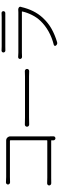

<svg xmlns="http://www.w3.org/2000/svg" viewBox="882 -1652 794 2599"><g transform="rotate(-90 1279.5 -352.0)"><path d="M734.4 -26.4Q734.4 -15.6 727.5 -7.8Q718.8 1 707 1Q695.3 1 687.5 -7.8Q679.7 -16.6 679.7 -28.3Q680.7 -39.1 680.7 -50.8Q680.7 -56.6 673.8 -56.6H173.8Q130.9 -56.6 99.6 -55.7Q86.9 -55.7 78.1 -64Q69.3 -72.3 69.3 -84Q69.3 -95.7 78.1 -104Q86.9 -112.3 99.6 -111.3Q138.7 -109.4 172.9 -109.4H672.9Q680.7 -109.4 680.7 -116.2V-607.4Q680.7 -615.2 672.9 -615.2H184.6Q156.2 -615.2 112.3 -613.3Q99.6 -613.3 90.8 -621.6Q82 -629.9 82 -641.6Q82 -653.3 90.8 -661.1Q98.6 -668.9 109.4 -668.9Q110.4 -668.9 111.3 -668.9Q150.4 -666 183.6 -666H668Q674.8 -666 677.7 -666Q701.2 -666 717.8 -649.4Q733.4 -632.8 733.4 -610.4Q733.4 -610.4 733.4 -609.4Q733.4 -603.5 733.4 -598.6V-83Z M894.5 -354.5Q881.8 -354.5 873 -362.8Q864.3 -371.1 864.3 -383.8Q864.3 -396.5 873 -405.3Q881.8 -413.1 893.6 -413.1Q893.6 -413.1 894.5 -413.1Q937.5 -411.1 991.2 -411.1H1544.9Q1585.9 -411.1 1616.2 -413.1Q1628.9 -413.1 1637.7 -404.8Q1646.5 -396.5 1646.5 -383.8Q1646.5 -371.1 1637.7 -362.3Q1628.9 -354.5 1617.2 -354.5Q1616.2 -354.5 1616.2 -354.5Q1580.1 -356.4 1545.9 -356.4H991.2Q933.6 -356.4 894.5 -354.5Z M2436.5 -502Q2441.4 -502.9 2447.3 -502.9Q2464.8 -502.9 2476.6 -495.1Q2488.3 -488.3 2488.3 -476.6Q2488.3 -470.7 2486.3 -463.9Q2485.4 -461.9 2484.4 -460.9Q2444.3 -286.1 2340.8 -172.9Q2271.5 -97.7 2190.4 -52.2Q2109.4 -6.8 2011.7 22.5Q2003.9 25.4 1997.1 25.4Q1977.5 25.4 1962.9 7.8Q1956.1 0 1959.5 -9.8Q1962.9 -19.5 1972.7 -21.5Q2068.4 -44.9 2152.3 -91.3Q2236.3 -137.7 2297.9 -203.1Q2343.8 -251 2376.5 -316.4Q2409.2 -381.8 2423.8 -446.3Q2425.8 -453.1 2418.9 -453.1H1867.2Q1841.8 -453.1 1809.6 -451.2Q1797.9 -451.2 1789.6 -459Q1781.2 -466.8 1781.2 -478.5Q1781.2 -490.2 1789.6 -497.6Q1797.9 -504.9 1809.6 -503.9Q1840.8 -501 1867.2 -501H2413.1Q2424.8 -501 2436.5 -502ZM1896.5 -676.8Q1895.5 -676.8 1895.5 -676.8Q1884.8 -676.8 1877 -684.6Q1869.1 -692.4 1869.1 -703.1Q1869.1 -714.8 1877 -721.7Q1884.8 -728.5 1894.5 -728.5Q1895.5 -728.5 1896.5 -728.5Q1918.9 -726.6 1950.2 -726.6H2348.6Q2379.9 -726.6 2401.4 -728.5Q2412.1 -729.5 2420.4 -722.2Q2428.7 -714.8 2428.7 -703.6Q2428.7 -692.4 2420.4 -684.6Q2412.1 -676.8 2401.4 -677.7Q2385.7 -677.7 2347.7 -677.7H1950.2Q1925.8 -677.7 1896.5 -676.8Z"/></g></svg>

Font: Gen Jyuu Gothic P Light
Style: Regular
Weight: 200
Designer: [Source Han Sans]
Ryoko NISHIZUKA  (kana & ideographs); Paul D. Hunt (Latin, Greek & Cyrillic); Wenlong ZHANG  (bopomofo
Version: Version 1.002.20150607